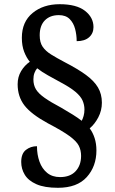

<svg xmlns="http://www.w3.org/2000/svg" viewBox="-20 -780 546 914"><path d="M256 114Q192 114 153.5 97Q115 80 98 52Q81 24 81 -9Q81 -49 103.5 -66.5Q126 -84 156 -84Q156 -44 168 -10.5Q180 23 204.5 43Q229 63 266 63Q314 63 340 35Q366 7 366 -38Q366 -65 355 -86.5Q344 -108 310.5 -132.5Q277 -157 208 -193Q129 -236 96.5 -278Q64 -320 64 -379Q64 -414 80.5 -441.5Q97 -469 122 -486Q106 -505 95 -533.5Q84 -562 84 -600Q84 -676 135 -718Q186 -760 264 -760Q344 -760 384.5 -728.5Q425 -697 425 -651Q425 -621 404 -602.5Q383 -584 345 -584Q345 -614 337.5 -642.5Q330 -671 311.5 -689.5Q293 -708 260 -708Q218 -708 193.5 -683Q169 -658 169 -612Q169 -578 183 -557.5Q197 -537 223.5 -520.5Q250 -504 288 -484Q350 -452 389 -423.5Q428 -395 446.5 -363.5Q465 -332 465 -291Q465 -254 448 -221.5Q431 -189 407 -169Q422 -149 430.5 -122.5Q439 -96 439 -64Q439 12 393 63Q347 114 256 114ZM369 -205Q374 -214 378 -228Q382 -242 382 -259Q382 -281 373 -301.5Q364 -322 339 -343Q314 -364 267 -389Q236 -406 208 -421.5Q180 -437 157 -455Q149 -446 144 -432.5Q139 -419 139 -402Q139 -375 151 -355Q163 -335 192 -314.5Q221 -294 272 -267Q303 -249 327 -234Q351 -219 369 -205Z"/></svg>

Font: Noto Serif Thai SemiCondensed SemiBold
Style: Regular
Weight: 600
Width: 4
Designer: Monotype Design Team
Foundry: Monotype Imaging Inc.
Version: Version 2.002; ttfautohint (v1.8.4.7-5d5b)